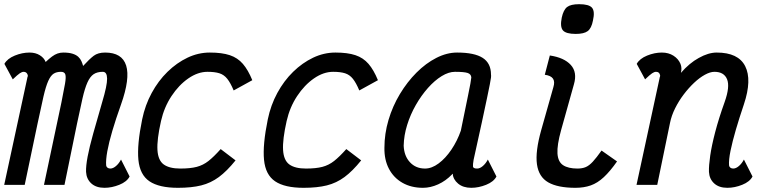

<svg xmlns="http://www.w3.org/2000/svg" viewBox="-20 -883 3640 917"><path d="M479 14Q439 14 416 -7Q393 -28 391 -62Q390 -90 398.5 -135Q407 -180 425 -244.5Q443 -309 468 -395Q492 -475 491.5 -507.5Q491 -540 471 -540Q444 -540 427 -528.5Q410 -517 397.5 -489Q385 -461 374 -413Q363 -365 348 -293L288 0H190L273 -392Q285 -451 290.5 -483Q296 -515 292 -527.5Q288 -540 271 -540Q250 -540 236 -531Q222 -522 210.5 -496.5Q199 -471 187.5 -421.5Q176 -372 159 -291L98 0H0L110 -509Q110 -512 112 -516.5Q114 -521 112 -526Q107 -540 93 -540Q85 -540 74.5 -533Q64 -526 41 -504L1 -578Q15 -603 50.5 -617.5Q86 -632 121 -632Q150 -632 170.5 -619Q191 -606 198 -587Q215 -603 228.5 -613Q242 -623 255 -627.5Q268 -632 282 -632Q309 -632 326.5 -626.5Q344 -621 354 -611.5Q364 -602 369 -590.5Q374 -579 377 -568Q407 -601 427.5 -616.5Q448 -632 482 -632Q563 -632 582.5 -570Q602 -508 558 -384Q533 -314 516.5 -258Q500 -202 492.5 -160.5Q485 -119 487 -93Q488 -86 493.5 -82Q499 -78 507 -78Q520 -78 534 -90Q548 -102 558 -121L599 -40Q586 -15 550 -0.5Q514 14 479 14Z M1034 -171 1105 -117Q1064 -66 1025.5 -37.5Q987 -9 941 2.5Q895 14 830 14Q740 14 694 -17Q648 -48 641 -119.5Q634 -191 659 -313Q673 -381 704.5 -439Q736 -497 780 -540Q824 -583 875.5 -607.5Q927 -632 982 -632Q1040 -632 1077.5 -619.5Q1115 -607 1140 -578Q1165 -549 1185 -500L1096 -451Q1081 -487 1065.5 -506.5Q1050 -526 1028 -533Q1006 -540 971 -540Q925 -540 879.5 -508.5Q834 -477 799 -424Q764 -371 749 -305Q729 -216 732 -166.5Q735 -117 762 -97.5Q789 -78 841 -78Q889 -78 919.5 -86Q950 -94 975.5 -114Q1001 -134 1034 -171Z M1634 -171 1705 -117Q1664 -66 1625.5 -37.5Q1587 -9 1541 2.5Q1495 14 1430 14Q1340 14 1294 -17Q1248 -48 1241 -119.5Q1234 -191 1259 -313Q1273 -381 1304.5 -439Q1336 -497 1380 -540Q1424 -583 1475.5 -607.5Q1527 -632 1582 -632Q1640 -632 1677.5 -619.5Q1715 -607 1740 -578Q1765 -549 1785 -500L1696 -451Q1681 -487 1665.5 -506.5Q1650 -526 1628 -533Q1606 -540 1571 -540Q1525 -540 1479.5 -508.5Q1434 -477 1399 -424Q1364 -371 1349 -305Q1329 -216 1332 -166.5Q1335 -117 1362 -97.5Q1389 -78 1441 -78Q1489 -78 1519.5 -86Q1550 -94 1575.5 -114Q1601 -134 1634 -171Z M2310 -121 2351 -40Q2338 -15 2302 -0.5Q2266 14 2231 14Q2192 14 2168 -6Q2144 -26 2142 -54Q2141 -51 2140 -52Q2139 -52 2139 -52Q2138 -51 2139 -50Q2109 -19 2072.5 -2.5Q2036 14 2000 14Q1944 14 1902 -10Q1860 -34 1837.5 -77Q1815 -120 1816 -177Q1816 -244 1835.5 -310Q1855 -376 1890 -434Q1925 -492 1969.5 -536.5Q2014 -581 2064 -606.5Q2114 -632 2163 -632Q2246 -632 2285.5 -606.5Q2325 -581 2325 -527Q2326 -522 2325 -512.5Q2324 -503 2319.5 -480.5Q2315 -458 2306 -414.5Q2297 -371 2281.5 -299.5Q2266 -228 2242 -120Q2238 -97 2239 -87.5Q2240 -78 2259 -78Q2272 -78 2286 -90Q2300 -102 2310 -121ZM2010 -78Q2042 -78 2075 -102.5Q2108 -127 2136 -168.5Q2164 -210 2181 -259Q2201 -358 2215.5 -427.5Q2230 -497 2231 -513Q2230 -529 2213.5 -534.5Q2197 -540 2153 -540Q2123 -540 2089.5 -519.5Q2056 -499 2024 -463Q1992 -427 1966 -381.5Q1940 -336 1924.5 -286Q1909 -236 1908 -187Q1910 -138 1938 -108Q1966 -78 2010 -78Z M2728 14Q2644 14 2598.5 -12Q2553 -38 2544.5 -98.5Q2536 -159 2565 -262L2623 -467Q2631 -493 2621 -507.5Q2611 -522 2582 -526L2606 -618Q2674 -608 2706 -573Q2738 -538 2721 -480L2660 -262Q2640 -190 2642.5 -150Q2645 -110 2669.5 -94Q2694 -78 2738 -78Q2761 -78 2777.5 -85Q2794 -92 2811.5 -111Q2829 -130 2853 -164L2927 -112Q2894 -65 2864 -37Q2834 -9 2801.5 2.5Q2769 14 2728 14ZM2730 -721Q2683 -721 2668.5 -738Q2654 -755 2663 -799Q2671 -836 2688.5 -849.5Q2706 -863 2746 -863Q2793 -863 2807.5 -846Q2822 -829 2812 -785Q2805 -748 2787 -734.5Q2769 -721 2730 -721Z M3533 -121 3574 -40Q3561 -15 3525 -0.5Q3489 14 3454 14Q3414 14 3391 -7Q3368 -28 3366 -62Q3365 -91 3372 -139.5Q3379 -188 3396 -253Q3413 -318 3441 -396Q3467 -469 3452.5 -504.5Q3438 -540 3392 -540Q3372 -540 3346.5 -526Q3321 -512 3295 -487.5Q3269 -463 3245.5 -432Q3222 -401 3204.5 -366Q3187 -331 3180 -296L3119 0H3020L3130 -509Q3130 -512 3132 -516.5Q3134 -521 3132 -526Q3130 -533 3125.5 -536.5Q3121 -540 3113 -540Q3105 -540 3094.5 -533Q3084 -526 3061 -504L3021 -578Q3035 -603 3070.5 -617.5Q3106 -632 3141 -632Q3173 -632 3196.5 -617Q3220 -602 3230 -578Q3238 -558 3232 -535Q3273 -582 3317 -606Q3363 -632 3403 -632Q3506 -632 3539 -567Q3572 -502 3533 -385Q3511 -320 3494.5 -263.5Q3478 -207 3469 -163Q3460 -119 3462 -93Q3463 -86 3468.5 -82Q3474 -78 3482 -78Q3495 -78 3509 -90Q3523 -102 3533 -121Z"/></svg>

Font: Victor Mono Thin
Style: Bold Italic
Weight: 700
Italic angle: -12°
Monospace: yes
Version: Version 1.561;gftools[0.9.30]